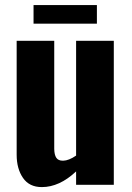

<svg xmlns="http://www.w3.org/2000/svg" viewBox="-20 -742 529 771"><path d="M114.7 -647V-721.7H369.1V-647ZM147.9 9.3Q97.7 9.3 72.3 -27.6Q46.9 -64.5 46.9 -120.6V-578.1H197.8V-144Q198.2 -120.1 206.1 -108.4Q213.9 -96.7 232.4 -96.7Q233.4 -96.7 233.9 -96.7Q256.3 -97.2 285.6 -117.2V-578.1H437V0H285.6V-53.7Q218.8 9.3 147.9 9.3Z"/></svg>

Font: Oswald
Style: DemiBold
Weight: 600
Designer: Vernon Adams
Foundry: Vernon Adams
Version: 3.0; ttfautohint (v0.95) -l 8 -r 50 -G 200 -x 0 -w "G" -W -c